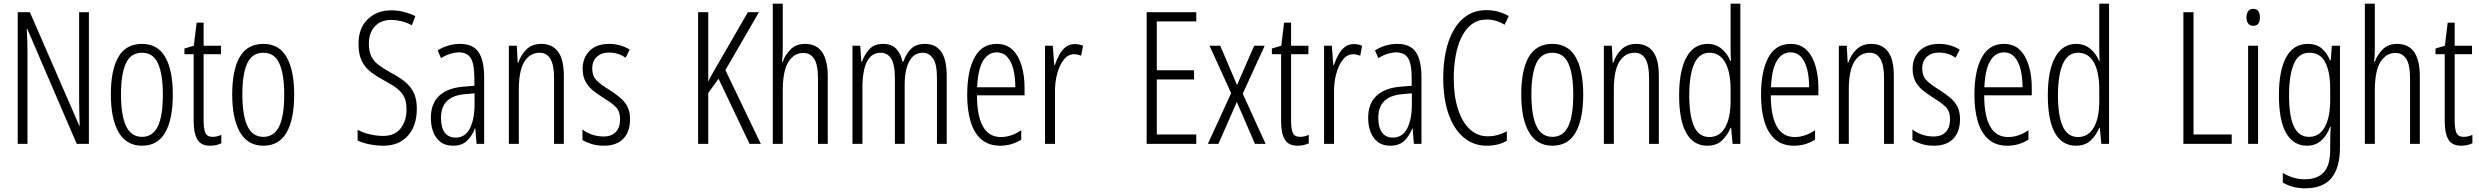

<svg xmlns="http://www.w3.org/2000/svg" viewBox="-20 -780 13440 1041"><path d="M462 0H396L128 -623H125Q127 -592 128 -560.5Q129 -529 129 -493V0H76V-714H142L410 -98H412Q411 -137 410 -172.5Q409 -208 409 -234V-714H462Z M917 -267Q917 -134 876 -62Q835 10 750 10Q666 10 623.5 -62.5Q581 -135 581 -268Q581 -401 622 -471.5Q663 -542 750 -542Q835 -542 876 -470.5Q917 -399 917 -267ZM636 -268Q636 -155 663.5 -96.5Q691 -38 750 -38Q808 -38 835.5 -94.5Q863 -151 863 -267Q863 -376 837 -435Q811 -494 750 -494Q689 -494 662.5 -436.5Q636 -379 636 -268Z M1133 -38Q1145 -38 1157.5 -41Q1170 -44 1180 -49V-3Q1167 3 1152 6.5Q1137 10 1119 10Q1070 10 1050 -23.5Q1030 -57 1030 -123V-486H980V-517L1031 -532L1046 -657H1084V-532H1178V-486H1084V-126Q1084 -81 1093.5 -59.5Q1103 -38 1133 -38Z M1575 -267Q1575 -134 1534 -62Q1493 10 1408 10Q1324 10 1281.5 -62.5Q1239 -135 1239 -268Q1239 -401 1280 -471.5Q1321 -542 1408 -542Q1493 -542 1534 -470.5Q1575 -399 1575 -267ZM1294 -268Q1294 -155 1321.5 -96.5Q1349 -38 1408 -38Q1466 -38 1493.5 -94.5Q1521 -151 1521 -267Q1521 -376 1495 -435Q1469 -494 1408 -494Q1347 -494 1320.5 -436.5Q1294 -379 1294 -268Z M2240 -191Q2240 -98 2191.5 -44Q2143 10 2059 10Q2023 10 1986 3Q1949 -4 1919 -18V-76Q1949 -60 1986.5 -51.5Q2024 -43 2057 -43Q2120 -43 2152 -83.5Q2184 -124 2184 -187Q2184 -228 2171.5 -254Q2159 -280 2132.5 -300.5Q2106 -321 2064 -343Q2023 -365 1991.5 -389Q1960 -413 1942 -448.5Q1924 -484 1924 -541Q1923 -626 1973 -675Q2023 -724 2101 -724Q2139 -724 2173.5 -714.5Q2208 -705 2232 -693L2213 -643Q2183 -659 2154.5 -665.5Q2126 -672 2102 -672Q2044 -672 2012 -636.5Q1980 -601 1980 -543Q1980 -500 1994 -473Q2008 -446 2034.5 -426.5Q2061 -407 2099 -386Q2145 -362 2176 -336.5Q2207 -311 2223.5 -276.5Q2240 -242 2240 -191Z M2475 -542Q2544 -542 2574.5 -497.5Q2605 -453 2605 -360V0H2564L2557 -84H2555Q2540 -44 2512.5 -17Q2485 10 2436 10Q2394 10 2367.5 -11Q2341 -32 2328.5 -66Q2316 -100 2316 -140Q2316 -219 2361.5 -261Q2407 -303 2491 -310L2552 -315V-358Q2552 -433 2532.5 -464.5Q2513 -496 2469 -496Q2448 -496 2423.5 -489Q2399 -482 2371 -465L2353 -507Q2410 -542 2475 -542ZM2497 -269Q2371 -257 2371 -141Q2371 -88 2391.5 -61Q2412 -34 2450 -34Q2502 -34 2527.5 -83.5Q2553 -133 2553 -216V-274Z M2915 -542Q2974 -542 3005.5 -500Q3037 -458 3037 -370V0H2984V-357Q2984 -428 2964 -461Q2944 -494 2906 -494Q2853 -494 2823 -445.5Q2793 -397 2793 -295V0H2739V-532H2782L2787 -440H2790Q2804 -482 2834.5 -512Q2865 -542 2915 -542Z M3396 -134Q3396 -66 3359.5 -28Q3323 10 3254 10Q3217 10 3187 0.5Q3157 -9 3138 -21V-78Q3159 -61 3189.5 -50.5Q3220 -40 3253 -40Q3296 -40 3319 -64.5Q3342 -89 3342 -133Q3342 -175 3320.5 -198Q3299 -221 3254 -248Q3220 -269 3194.5 -290Q3169 -311 3154 -339Q3139 -367 3139 -407Q3139 -466 3176.5 -504Q3214 -542 3282 -542Q3345 -542 3394 -511L3372 -467Q3332 -495 3282 -495Q3241 -495 3216 -472Q3191 -449 3191 -408Q3191 -370 3212.5 -346.5Q3234 -323 3282 -294Q3315 -273 3340.5 -252Q3366 -231 3381 -203.5Q3396 -176 3396 -134Z M4105 0H4044L3876 -353L3820 -276V0H3765V-714H3820V-337Q3826 -351 3840 -376Q3854 -401 3875 -437L4035 -714H4095L3913 -400Z M4224 -519Q4224 -475 4220 -445H4224Q4237 -483 4267 -512.5Q4297 -542 4345 -542Q4468 -542 4468 -365V0H4415V-354Q4415 -430 4394 -461.5Q4373 -493 4336 -493Q4285 -493 4254.5 -444Q4224 -395 4224 -289V0H4170V-760H4224Z M4995 -542Q5053 -542 5083 -499.5Q5113 -457 5113 -367V0H5060V-359Q5060 -432 5039 -463Q5018 -494 4983 -494Q4935 -494 4910 -447.5Q4885 -401 4885 -319V0H4832V-352Q4832 -433 4811 -463.5Q4790 -494 4756 -494Q4718 -494 4696 -468.5Q4674 -443 4665 -401Q4656 -359 4656 -309V0H4602V-532H4644L4650 -446H4654Q4667 -484 4693.5 -513Q4720 -542 4768 -542Q4816 -542 4841 -513.5Q4866 -485 4873 -446H4878Q4894 -491 4921 -516.5Q4948 -542 4995 -542Z M5384 -542Q5438 -542 5471 -509Q5504 -476 5519.5 -422Q5535 -368 5535 -305V-263H5277Q5278 -37 5407 -37Q5463 -37 5517 -74V-23Q5492 -7 5463.5 1.5Q5435 10 5403 10Q5340 10 5300.5 -24.5Q5261 -59 5242.5 -121Q5224 -183 5224 -265Q5224 -395 5264 -468.5Q5304 -542 5384 -542ZM5384 -496Q5337 -496 5309.5 -449.5Q5282 -403 5278 -307H5485Q5485 -358 5475 -401Q5465 -444 5442.5 -470Q5420 -496 5384 -496Z M5807 -541Q5817 -541 5829 -539Q5841 -537 5852 -532L5842 -478Q5835 -481 5824.5 -483.5Q5814 -486 5804 -486Q5771 -486 5747.5 -456Q5724 -426 5711.5 -378.5Q5699 -331 5700 -279V0H5646V-532H5688L5696 -427H5699Q5709 -456 5723 -482Q5737 -508 5757.5 -524.5Q5778 -541 5807 -541Z M6466 0H6197V-714H6466V-664H6252V-399H6454V-349H6252V-51H6466Z M6655 -275 6538 -532H6596L6687 -319L6780 -532H6837L6718 -272L6842 0H6784L6686 -227L6586 0H6529Z M7029 -38Q7041 -38 7053.5 -41Q7066 -44 7076 -49V-3Q7063 3 7048 6.5Q7033 10 7015 10Q6966 10 6946 -23.5Q6926 -57 6926 -123V-486H6876V-517L6927 -532L6942 -657H6980V-532H7074V-486H6980V-126Q6980 -81 6989.5 -59.5Q6999 -38 7029 -38Z M7320 -541Q7330 -541 7342 -539Q7354 -537 7365 -532L7355 -478Q7348 -481 7337.5 -483.5Q7327 -486 7317 -486Q7284 -486 7260.5 -456Q7237 -426 7224.5 -378.5Q7212 -331 7213 -279V0H7159V-532H7201L7209 -427H7212Q7222 -456 7236 -482Q7250 -508 7270.5 -524.5Q7291 -541 7320 -541Z M7557 -542Q7626 -542 7656.5 -497.5Q7687 -453 7687 -360V0H7646L7639 -84H7637Q7622 -44 7594.5 -17Q7567 10 7518 10Q7476 10 7449.5 -11Q7423 -32 7410.5 -66Q7398 -100 7398 -140Q7398 -219 7443.5 -261Q7489 -303 7573 -310L7634 -315V-358Q7634 -433 7614.5 -464.5Q7595 -496 7551 -496Q7530 -496 7505.5 -489Q7481 -482 7453 -465L7435 -507Q7492 -542 7557 -542ZM7579 -269Q7453 -257 7453 -141Q7453 -88 7473.5 -61Q7494 -34 7532 -34Q7584 -34 7609.5 -83.5Q7635 -133 7635 -216V-274Z M8042 -674Q7993 -674 7959 -648Q7925 -622 7903.5 -577Q7882 -532 7872 -475Q7862 -418 7862 -357Q7862 -261 7884.5 -190Q7907 -119 7948.5 -80Q7990 -41 8046 -41Q8078 -41 8104.5 -49.5Q8131 -58 8150 -68V-17Q8129 -4 8101 3Q8073 10 8041 10Q7969 10 7916 -34.5Q7863 -79 7834 -161.5Q7805 -244 7805 -358Q7805 -432 7818.5 -498Q7832 -564 7860.5 -615Q7889 -666 7933.5 -695.5Q7978 -725 8040 -725Q8104 -725 8160 -693L8138 -646Q8115 -660 8090.5 -667Q8066 -674 8042 -674Z M8564 -267Q8564 -134 8523 -62Q8482 10 8397 10Q8313 10 8270.5 -62.5Q8228 -135 8228 -268Q8228 -401 8269 -471.5Q8310 -542 8397 -542Q8482 -542 8523 -470.5Q8564 -399 8564 -267ZM8283 -268Q8283 -155 8310.5 -96.5Q8338 -38 8397 -38Q8455 -38 8482.5 -94.5Q8510 -151 8510 -267Q8510 -376 8484 -435Q8458 -494 8397 -494Q8336 -494 8309.5 -436.5Q8283 -379 8283 -268Z M8852 -542Q8911 -542 8942.5 -500Q8974 -458 8974 -370V0H8921V-357Q8921 -428 8901 -461Q8881 -494 8843 -494Q8790 -494 8760 -445.5Q8730 -397 8730 -295V0H8676V-532H8719L8724 -440H8727Q8741 -482 8771.5 -512Q8802 -542 8852 -542Z M9237 10Q9161 10 9122.5 -59.5Q9084 -129 9084 -262Q9084 -398 9124 -470Q9164 -542 9238 -542Q9284 -542 9316 -514Q9348 -486 9362 -449H9365Q9364 -469 9363.5 -486Q9363 -503 9363 -520V-760H9416V0H9374L9366 -87H9363Q9347 -48 9317 -19Q9287 10 9237 10ZM9248 -37Q9303 -37 9333 -88.5Q9363 -140 9363 -233V-295Q9363 -390 9333.5 -442Q9304 -494 9248 -494Q9193 -494 9166 -434.5Q9139 -375 9139 -262Q9139 -153 9165 -95Q9191 -37 9248 -37Z M9688 -542Q9742 -542 9775 -509Q9808 -476 9823.5 -422Q9839 -368 9839 -305V-263H9581Q9582 -37 9711 -37Q9767 -37 9821 -74V-23Q9796 -7 9767.5 1.5Q9739 10 9707 10Q9644 10 9604.5 -24.5Q9565 -59 9546.5 -121Q9528 -183 9528 -265Q9528 -395 9568 -468.5Q9608 -542 9688 -542ZM9688 -496Q9641 -496 9613.5 -449.5Q9586 -403 9582 -307H9789Q9789 -358 9779 -401Q9769 -444 9746.5 -470Q9724 -496 9688 -496Z M10126 -542Q10185 -542 10216.5 -500Q10248 -458 10248 -370V0H10195V-357Q10195 -428 10175 -461Q10155 -494 10117 -494Q10064 -494 10034 -445.5Q10004 -397 10004 -295V0H9950V-532H9993L9998 -440H10001Q10015 -482 10045.5 -512Q10076 -542 10126 -542Z M10607 -134Q10607 -66 10570.5 -28Q10534 10 10465 10Q10428 10 10398 0.5Q10368 -9 10349 -21V-78Q10370 -61 10400.5 -50.5Q10431 -40 10464 -40Q10507 -40 10530 -64.5Q10553 -89 10553 -133Q10553 -175 10531.5 -198Q10510 -221 10465 -248Q10431 -269 10405.5 -290Q10380 -311 10365 -339Q10350 -367 10350 -407Q10350 -466 10387.5 -504Q10425 -542 10493 -542Q10556 -542 10605 -511L10583 -467Q10543 -495 10493 -495Q10452 -495 10427 -472Q10402 -449 10402 -408Q10402 -370 10423.5 -346.5Q10445 -323 10493 -294Q10526 -273 10551.5 -252Q10577 -231 10592 -203.5Q10607 -176 10607 -134Z M10845 -542Q10899 -542 10932 -509Q10965 -476 10980.5 -422Q10996 -368 10996 -305V-263H10738Q10739 -37 10868 -37Q10924 -37 10978 -74V-23Q10953 -7 10924.5 1.5Q10896 10 10864 10Q10801 10 10761.5 -24.5Q10722 -59 10703.5 -121Q10685 -183 10685 -265Q10685 -395 10725 -468.5Q10765 -542 10845 -542ZM10845 -496Q10798 -496 10770.5 -449.5Q10743 -403 10739 -307H10946Q10946 -358 10936 -401Q10926 -444 10903.5 -470Q10881 -496 10845 -496Z M11236 10Q11160 10 11121.5 -59.5Q11083 -129 11083 -262Q11083 -398 11123 -470Q11163 -542 11237 -542Q11283 -542 11315 -514Q11347 -486 11361 -449H11364Q11363 -469 11362.5 -486Q11362 -503 11362 -520V-760H11415V0H11373L11365 -87H11362Q11346 -48 11316 -19Q11286 10 11236 10ZM11247 -37Q11302 -37 11332 -88.5Q11362 -140 11362 -233V-295Q11362 -390 11332.5 -442Q11303 -494 11247 -494Q11192 -494 11165 -434.5Q11138 -375 11138 -262Q11138 -153 11164 -95Q11190 -37 11247 -37Z M11818 0V-714H11873V-51H12080V0Z M12197 -732Q12216 -732 12224.5 -719Q12233 -706 12233 -686Q12233 -640 12197 -640Q12179 -640 12169.5 -652.5Q12160 -665 12160 -686Q12160 -706 12169 -719Q12178 -732 12197 -732ZM12223 -532V0H12169V-532Z M12493 -542Q12539 -542 12568 -517.5Q12597 -493 12613 -453H12617L12623 -532H12667V20Q12667 128 12621.5 184.5Q12576 241 12477 241Q12411 241 12357 210V158Q12387 175 12415.5 183.5Q12444 192 12476 192Q12544 192 12579 154.5Q12614 117 12614 30V-2Q12614 -21 12614.5 -43.5Q12615 -66 12617 -93H12614Q12597 -46 12565.5 -18Q12534 10 12488 10Q12415 10 12375.5 -58Q12336 -126 12336 -264Q12336 -398 12375.5 -470Q12415 -542 12493 -542ZM12501 -494Q12442 -494 12416.5 -432.5Q12391 -371 12391 -264Q12391 -147 12418 -92.5Q12445 -38 12499 -38Q12539 -38 12564.5 -64Q12590 -90 12602 -134.5Q12614 -179 12614 -233V-300Q12614 -389 12587.5 -441.5Q12561 -494 12501 -494Z M12856 -519Q12856 -475 12852 -445H12856Q12869 -483 12899 -512.5Q12929 -542 12977 -542Q13100 -542 13100 -365V0H13047V-354Q13047 -430 13026 -461.5Q13005 -493 12968 -493Q12917 -493 12886.5 -444Q12856 -395 12856 -289V0H12802V-760H12856Z M13338 -38Q13350 -38 13362.5 -41Q13375 -44 13385 -49V-3Q13372 3 13357 6.5Q13342 10 13324 10Q13275 10 13255 -23.5Q13235 -57 13235 -123V-486H13185V-517L13236 -532L13251 -657H13289V-532H13383V-486H13289V-126Q13289 -81 13298.5 -59.5Q13308 -38 13338 -38Z"/></svg>

Font: Noto Sans Khmer ExtraCondensed Light
Style: Regular
Weight: 300
Width: 2
Designer: Danh Hong and the Monotype Design Team
Foundry: Monotype Imaging Inc.
Version: Version 2.004; ttfautohint (v1.8.4.7-5d5b)